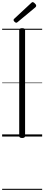

<svg xmlns="http://www.w3.org/2000/svg" viewBox="-20 -1279 415 1799"><path d="M188 14Q173 14 166.5 9Q160 4 160 -5V-996Q160 -1006 167 -1010.5Q174 -1015 187 -1015Q201 -1015 208 -1010.5Q215 -1006 215 -996V-5Q215 4 208.5 9Q202 14 188 14ZM133 -1066Q125 -1066 116 -1075Q107 -1084 107 -1091Q107 -1093 108 -1096.5Q109 -1100 113 -1103L271 -1250Q275 -1253 278 -1256Q281 -1259 286 -1259Q292 -1259 300 -1253Q308 -1247 313.5 -1239.5Q319 -1232 319 -1225Q319 -1221 317.5 -1218Q316 -1215 311 -1210L146 -1073Q142 -1070 139 -1068Q136 -1066 133 -1066ZM0 490H375V500H0ZM0 -20H375V0H0ZM0 -505H375V-500H0ZM0 -1010H375V-1000H0Z"/></svg>

Font: Playwrite NG Modern Guides
Style: Regular
Weight: 400
Designer: Veronika Burian, José Scaglione
Foundry: TypeTogether
Version: Version 1.003